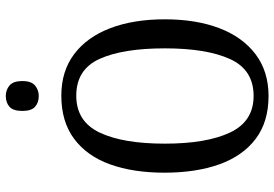

<svg xmlns="http://www.w3.org/2000/svg" viewBox="-166 -796 972 681"><g transform="rotate(-90 320.5 -456.0)"><path d="M320 10Q228 10 167.5 -36Q107 -82 77.5 -165Q48 -248 48 -359Q48 -470 77.5 -552Q107 -634 168 -679.5Q229 -725 321 -725Q408 -725 468.5 -679.5Q529 -634 560.5 -551.5Q592 -469 592 -358Q592 -247 560.5 -164.5Q529 -82 468 -36Q407 10 320 10ZM320 -43Q413 -43 451 -126.5Q489 -210 489 -358Q489 -507 451.5 -589.5Q414 -672 321 -672Q230 -672 190.5 -589.5Q151 -507 151 -358Q151 -210 190.5 -126.5Q230 -43 320 -43ZM320 -805Q297 -805 282 -818Q267 -831 267 -863Q267 -896 282 -909Q297 -922 320 -922Q341 -922 357 -909Q373 -896 373 -863Q373 -831 357 -818Q341 -805 320 -805Z"/></g></svg>

Font: Noto Serif Condensed
Style: Regular
Weight: 400
Width: 3
Designer: Monotype Design Team
Foundry: Monotype Imaging Inc.
Version: Version 2.013; ttfautohint (v1.8.4.7-5d5b)